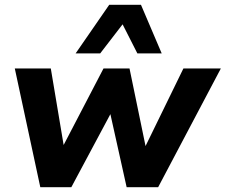

<svg xmlns="http://www.w3.org/2000/svg" viewBox="-20 -785 946 805"><path d="M149 0 42 -498H193L249 -164H240L414 -498H523L592 -164H586L749 -498H906L643 0H511L434 -346H464L279 0ZM297 -561 438 -765H571L658 -561H556L494 -683L400 -561Z"/></svg>

Font: Nunito Sans 9pt ExtraBold
Style: Italic
Weight: 800
Italic angle: -9°
Version: Version 3.101;gftools[0.9.27]